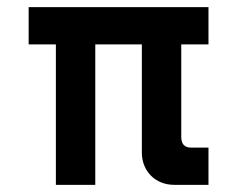

<svg xmlns="http://www.w3.org/2000/svg" viewBox="-20 -516 660 536"><path d="M246 0V-392H376V-90C376 -38 414 0 466 0H562V-104H513C495 -104 486 -114 486 -134V-392H562V-496H60V-392H136V0Z"/></svg>

Font: Space Text SemiBold
Style: Regular
Weight: 600
Designer: Florian Karsten (Space Text), Colophon Foundry (Space Mono)
Foundry: Florian Karsten
Version: Version 1.003;PS 001.003;hotconv 1.0.88;makeotf.lib2.5.64775